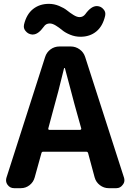

<svg xmlns="http://www.w3.org/2000/svg" viewBox="-20 -983 681 1003"><path d="M425.8 -909.2Q456.1 -951.2 485.4 -951.2Q486.3 -951.2 487.3 -951.2Q507.8 -950.2 520.5 -934.6Q530.3 -923.8 530.3 -910.2Q530.3 -905.3 529.3 -900.4Q516.6 -845.7 482.9 -818.4Q449.2 -791 400.4 -791Q372.1 -791 346.2 -801.8Q320.3 -812.5 304.7 -825.7Q289.1 -838.9 271.5 -849.6Q253.9 -860.4 240.2 -860.4Q219.7 -860.4 209 -843.8Q179.7 -802.7 151.4 -802.7Q149.4 -802.7 148.4 -802.7H147.5Q127 -804.7 114.3 -820.3Q104.5 -831.1 104.5 -844.7Q104.5 -849.6 105.5 -854.5Q118.2 -908.2 152.3 -935.5Q186.5 -962.9 235.4 -962.9Q262.7 -962.9 288.6 -952.1Q314.5 -941.4 330.1 -928.7Q345.7 -916 363.8 -904.8Q381.8 -893.6 395.5 -893.6Q414.1 -893.6 425.8 -909.2ZM232.4 -312.5Q231.4 -309.6 232.9 -307.1Q234.4 -304.7 237.3 -304.7H398.4Q401.4 -304.7 403.3 -307.1Q405.3 -309.6 404.3 -312.5L383.8 -385.7Q371.1 -429.7 348.6 -516.1Q326.2 -602.5 319.3 -626Q319.3 -627.9 317.4 -627.9Q315.4 -627.9 314.5 -626Q286.1 -506.8 252 -385.7ZM547.9 0Q522.5 0 502 -15.6Q481.4 -31.2 474.6 -55.7L440.4 -182.6Q438.5 -190.4 430.7 -190.4H205.1Q198.2 -190.4 196.3 -182.6L161.1 -55.7Q154.3 -31.2 134.3 -15.6Q114.3 0 88.9 0H53.7Q32.2 0 19.5 -17.6Q11.7 -28.3 11.7 -41Q11.7 -47.9 13.7 -54.7L215.8 -685.5Q223.6 -710 244.1 -725.1Q264.6 -740.2 291 -740.2H349.6Q375 -740.2 396 -725.1Q417 -710 424.8 -685.5L627.9 -54.7Q629.9 -47.9 629.9 -41Q629.9 -28.3 621.1 -17.6Q608.4 0 587.9 0Z"/></svg>

Font: Gen Jyuu Gothic Bold
Style: Bold
Weight: 700
Designer: [Source Han Sans]
Ryoko NISHIZUKA  (kana & ideographs); Paul D. Hunt (Latin, Greek & Cyrillic); Wenlong ZHANG  (bopomofo
Version: Version 1.002.20150607